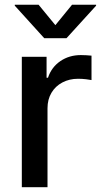

<svg xmlns="http://www.w3.org/2000/svg" viewBox="-20 -779 421 799"><path d="M70.8 0V-542.5H173.8V-455.6H179.7Q194.3 -499.5 231.2 -524.7Q268.1 -549.8 316.4 -549.8Q326.7 -549.8 339.6 -549.1Q352.5 -548.3 360.8 -547.4V-445.8Q355 -447.3 338.4 -449.2Q321.8 -451.2 304.7 -451.2Q268.6 -451.2 239.5 -435.8Q210.4 -420.4 194.1 -392.8Q177.7 -365.2 177.7 -328.6V0ZM140.6 -759.3 210.4 -674.3 279.8 -759.3H379.9V-755.4L256.8 -620.1H164.1L41.5 -755.4V-759.3Z"/></svg>

Font: Inter 16pt Medium
Style: Regular
Weight: 500
Version: Version 4.001;git-66647c0bb